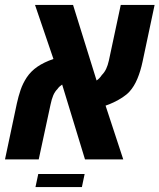

<svg xmlns="http://www.w3.org/2000/svg" viewBox="-38 -651 651 784"><path d="M-17.6 0 30.8 -228.5Q37.1 -257.3 46.1 -283.9Q55.2 -310.5 71.3 -335Q88.4 -360.4 114.5 -378.4Q140.6 -396.5 180.2 -410.2L105 -630.9H260.3L356.4 -322.3Q362.3 -326.2 367.7 -331.8Q373 -337.4 377.9 -344.7Q388.7 -355.5 395.5 -369.9Q402.3 -384.3 406.7 -404.3L455.1 -630.9H593.3L544.4 -400.4Q536.1 -360.8 522.9 -329.3Q509.8 -297.9 490.7 -276.9Q479.5 -264.6 462.4 -253.4Q445.3 -242.2 426.8 -233.4Q408.2 -224.6 393.1 -219.7L465.3 0H309.1L215.8 -305.7Q210.4 -302.2 205.6 -297.9Q200.7 -293.5 196.3 -287.1Q186 -276.9 179.4 -261.5Q172.9 -246.1 168.5 -224.6L120.1 0ZM106.9 112.8 118.2 59.6H307.6L296.4 112.8Z"/></svg>

Font: Open Sans SemiCondensed
Style: Bold Italic
Weight: 700
Width: 4
Italic angle: -12°
Designer: Monotype Design Team
Foundry: Monotype Imaging Inc.
Version: Version 3.003